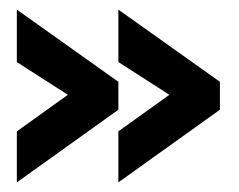

<svg xmlns="http://www.w3.org/2000/svg" viewBox="-20 -489 497 399"><path d="M226 -110V-216L332 -292L226 -360V-469L437 -319V-261ZM15 -110V-216L121 -292L15 -360V-469L226 -319V-261Z"/></svg>

Font: Stick No Bills
Style: Bold
Weight: 700
Version: Version 2.000